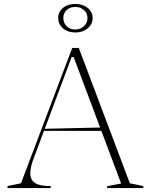

<svg xmlns="http://www.w3.org/2000/svg" viewBox="-20 -950 762 970"><path d="M18 0V-10L86 -24L345 -708H378L636 -24L704 -10V0H521V-9L592 -23L352 -662H342L151 -152Q142 -130 137.5 -109.5Q133 -89 133 -74Q133 -53 143 -38.5Q153 -24 175.5 -17Q198 -10 236 -10V0ZM192 -289V-299L498 -306V-289ZM360 -930Q385 -930 405 -921Q425 -912 436.5 -896Q448 -880 448 -859Q448 -838 436.5 -821.5Q425 -805 405 -795.5Q385 -786 360 -786Q335 -786 315.5 -795.5Q296 -805 285 -821.5Q274 -838 274 -859Q274 -880 285 -896Q296 -912 315.5 -921Q335 -930 360 -930ZM360 -915Q334 -915 317 -899.5Q300 -884 300 -859Q300 -834 317 -817.5Q334 -801 360 -801Q386 -801 404 -817.5Q422 -834 422 -859Q422 -884 404 -899.5Q386 -915 360 -915Z"/></svg>

Font: Kalnia Thin ExtraLight
Style: Regular
Weight: 250
Version: Version 1.105